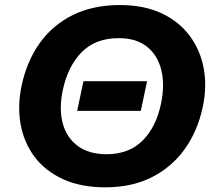

<svg xmlns="http://www.w3.org/2000/svg" viewBox="-20 -748 866 780"><path d="M408 13Q308 13 235.8 -20.2Q163.5 -53.5 120.2 -111.2Q77 -169 63.8 -243.2Q50.5 -317.5 67.5 -399Q89 -500 141.8 -573.5Q194.5 -647 276.5 -687.2Q358.5 -727.5 467 -727.5Q564.5 -727.5 635.8 -694.2Q707 -661 750.2 -603.2Q793.5 -545.5 807.5 -470.8Q821.5 -396 803.5 -312.5Q783 -216 730.8 -142.8Q678.5 -69.5 597.2 -28.2Q516 13 408 13ZM412.5 -121.5Q504 -121.5 559.2 -176.8Q614.5 -232 634 -326.5Q650 -402 635.5 -462.5Q621 -523 577.5 -558Q534 -593 463 -593Q367.5 -593 311.5 -535.8Q255.5 -478.5 235 -381.5Q219 -305 235 -246.5Q251 -188 296.2 -154.8Q341.5 -121.5 412.5 -121.5ZM293.5 -297.5 319 -418H577.5L552 -297.5Z"/></svg>

Font: Commissioner
Style: Bold Italic
Weight: 700
Italic angle: -12°
Designer: Kostas Bartsokas
Foundry: Kostas Bartsokas
Version: Version 1.000; ttfautohint (v1.8.3)